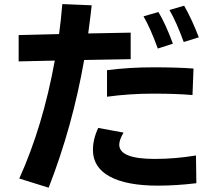

<svg xmlns="http://www.w3.org/2000/svg" viewBox="-20 -832 1040 919"><path d="M69.3 -538.1V-664.1L262.7 -668.9Q271.5 -732.4 278.3 -812.5L418.9 -806.6Q417 -784.2 402.3 -671.9L605.5 -675.8V-548.8L382.8 -544.9Q327.1 -226.6 212.9 66.4L72.3 22.5Q185.5 -228.5 242.2 -542ZM424.8 -114.3Q424.8 -166 450.2 -219.7L571.3 -197.3Q550.8 -162.1 550.8 -139.6Q550.8 -71.3 720.7 -71.3Q818.4 -71.3 918 -87.9L919.9 44.9Q823.2 56.6 736.3 56.6Q585 56.6 504.9 12.7Q424.8 -31.2 424.8 -114.3ZM492.2 -369.1V-496.1Q598.6 -509.8 714.4 -509.8Q830.1 -509.8 906.2 -503.9L901.4 -377Q826.2 -383.8 713.9 -383.8Q601.6 -383.8 492.2 -369.1ZM667 -753.9 738.3 -774.4Q772.5 -717.8 807.6 -623L735.4 -599.6Q700.2 -696.3 667 -753.9ZM791 -784.2 861.3 -804.7Q897.5 -742.2 931.6 -653.3L859.4 -630.9Q824.2 -727.5 791 -784.2Z"/></svg>

Font: GenEi M Gothic v2 Bold
Style: Regular
Weight: 700
Version: Version 2.0